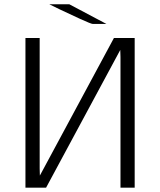

<svg xmlns="http://www.w3.org/2000/svg" viewBox="-20 -871 744 891"><path d="M98.1 0V-694.8H164.1V-88.9L165 -56.2L508.8 -694.8H605V0H539.1V-606L538.1 -639.2L193.8 0ZM209 -851.1H301.8L474.1 -759.8H411.1Q403.3 -759.8 352.5 -783Q301.8 -806.2 255.9 -828.1Z"/></svg>

Font: CMU Bright
Style: Roman
Weight: 500
Version: Version 0.7.0